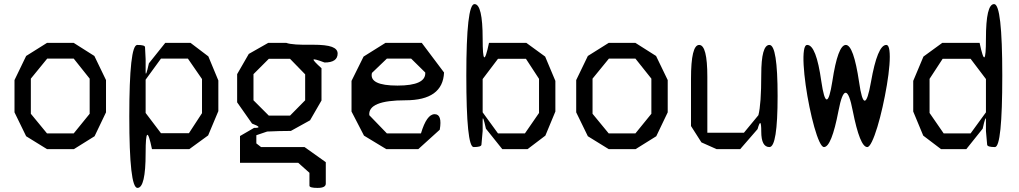

<svg xmlns="http://www.w3.org/2000/svg" viewBox="-20 -720 4990 940"><path d="M210 10 108 -53 51 -170V-328L108 -446L210 -510H341L442 -446L499 -328V-170L443 -53L342 10ZM341 -67 419 -163V-335L341 -433H211L131 -335V-163L210 -67Z M913 -510 1000 -444 1049 -326V-176L999 -57L907 10H724Q693 -139 693 29Q693 200 653 200Q613 200 613 -150Q613 -500 652 -500Q690 -500 690 -489L693 -430V-369Q693 -353 697 -363.5Q701 -374 709 -410L789 -510ZM905 -68 969 -166V-333L900 -433H768L693 -330V-167L768 -68Z M1633 -458Q1633 -414 1569 -414Q1516 -434 1515 -428Q1514 -422 1554 -386V-228L1498 -131L1404 -79Q1348 -79 1288 -76L1235 -58V-18L1258 0H1471L1575 74V179Q1575 200 1535 200Q1495 200 1495 189V126L1440 77H1155V-54L1224 -94Q1272 -93 1214 -115L1141 -219V-357L1198 -456L1293 -510H1382Q1411 -499 1512 -501Q1577 -501 1605 -490.5Q1633 -480 1633 -458ZM1400 -154 1474 -229V-356L1400 -432H1296L1221 -357V-229L1296 -154Z M2108 -161Q2146 -161 2133 -85L2028 10H1871L1762 -56L1701 -174V-324L1760 -443L1867 -510H2045L2154 -365Q2148 -229 1965 -229Q1781 -229 1788 -156L1874 -67H2041Q2069 -161 2108 -161ZM1874 -433 1801 -363Q1786 -301 1926 -301Q2066 -301 2062 -365L1993 -433Z M2303 -700Q2343 -700 2343 -530Q2343 -445 2350.5 -439.5Q2358 -434 2374 -510H2557L2649 -443L2699 -324V-174L2650 -56L2563 10H2439L2359 -90Q2351 -126 2347 -136.5Q2343 -147 2343 -131V-79L2337 -11Q2335 0 2299 0Q2263 0 2263 -350Q2263 -700 2303 -700ZM2418 -67H2550L2619 -167V-334L2555 -432H2418L2343 -333V-170Z M2960 10 2858 -53 2801 -170V-328L2858 -446L2960 -510H3091L3192 -446L3249 -328V-170L3193 -53L3092 10ZM3091 -67 3169 -163V-335L3091 -433H2961L2881 -335V-163L2960 -67Z M3747 -500Q3787 -500 3787 -250Q3787 0 3747 0Q3707 0 3707 -76Q3707 -153 3689 -88L3604 10H3488L3414 -23L3363 -103V-334Q3363 -500 3403 -500Q3443 -500 3443 -344V-70H3622L3693 -156Q3707 -210 3707 -354Q3707 -500 3747 -500Z M4319 -500Q4331 -500 4334.5 -473Q4338 -446 4334.5 -401.5Q4331 -357 4322 -303.5Q4313 -250 4301 -196.5Q4289 -143 4275.5 -98.5Q4262 -54 4249 -27Q4236 0 4226 0Q4190 0 4155 -177Q4138 -266 4120 -266Q4102 -266 4085 -177Q4051 0 4014 0Q4004 0 3991.5 -27Q3979 -54 3966.5 -98.5Q3954 -143 3943 -196.5Q3932 -250 3924.5 -303.5Q3917 -357 3914.5 -401.5Q3912 -446 3916 -473Q3920 -500 3932 -500Q3976 -500 4001 -322Q4027 -144 4055 -322Q4082 -500 4121 -500Q4159 -500 4186 -318Q4199 -227 4213.5 -227Q4228 -227 4244 -318Q4276 -500 4319 -500Z M4847 -700Q4887 -700 4887 -350Q4887 0 4851 0Q4815 0 4813 -11L4807 -79V-131Q4807 -147 4803 -136.5Q4799 -126 4791 -90L4711 10H4587L4500 -56L4451 -174V-324L4501 -443L4593 -510H4776Q4792 -434 4799.5 -439.5Q4807 -445 4807 -530Q4807 -700 4847 -700ZM4732 -67 4807 -170V-333L4732 -432H4595L4531 -334V-167L4600 -67Z"/></svg>

Font: Syne Mono
Style: Regular
Weight: 400
Monospace: yes
Designer: Lucas Descroix
Foundry: Bonjour Monde
Version: Version 2.000; ttfautohint (v1.8.3)